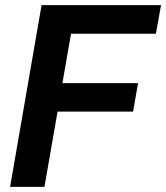

<svg xmlns="http://www.w3.org/2000/svg" viewBox="-20 -731 650 751"><path d="M500.5 -294.4H205.1L153.8 0H19.5L142.6 -710.9H609.9L589.8 -599.1H257.8L224.1 -405.8H520Z"/></svg>

Font: Roboto Mono
Style: Bold Italic
Weight: 700
Designer: Google
Version: Version 2.000985; 2015; ttfautohint (v1.3)